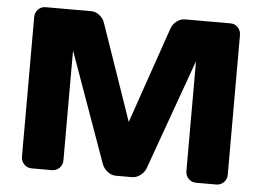

<svg xmlns="http://www.w3.org/2000/svg" viewBox="-50 -765 1134 831"><g transform="rotate(5 517.0 -350.0)"><path d="M69.8 -46.9V-652.8Q69.8 -672.9 83 -686.5Q96.2 -700.2 115.2 -700.2H314Q333 -700.2 350.1 -686.5Q367.2 -672.9 373 -653.8L517.1 -236.8L661.1 -653.8Q667 -672.9 684.1 -686.5Q701.2 -700.2 720.2 -700.2H918.9Q938 -700.2 950.9 -686.5Q963.9 -672.9 963.9 -652.8V-46.9Q963.9 -26.9 950.4 -13.4Q937 0 918 0H830.1Q811 0 797.6 -13.4Q784.2 -26.9 784.2 -46.9V-523.9L611.8 -43.9Q605 -25.9 587.9 -12.9Q570.8 0 551.8 0H481.9Q462.9 0 446 -12.9Q429.2 -25.9 421.9 -43.9L250 -523.9V-46.9Q250 -26.9 236.6 -13.4Q223.1 0 204.1 0H116.2Q97.2 0 83.5 -13.4Q69.8 -26.9 69.8 -46.9Z"/></g></svg>

Font: Days One
Style: Regular
Weight: 400
Designer: Alexander Kalachev, Alexey Maslov, Jovanny Lemonad
Foundry: Alexander Kalachev, Alexey Maslov, Jovanny Lemonad
Version: Version 1.002